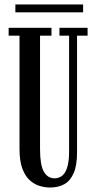

<svg xmlns="http://www.w3.org/2000/svg" viewBox="-20 -824 428 856"><path d="M203 12Q179.5 12 155.5 4.5Q131.5 -3 111.5 -21.5Q91.5 -40 79.2 -73.5Q67 -107 67 -159.5V-665H18.5V-700H209.5V-665H158.5V-159Q158.5 -88 175.5 -58.5Q192.5 -29 223.5 -29Q236.5 -29 248.2 -34.8Q260 -40.5 269 -54Q278 -67.5 283 -91Q288 -114.5 288 -150V-665H245V-700H370.5V-665H323.5V-145Q323.5 -85.5 308 -51Q292.5 -16.5 265.5 -2.2Q238.5 12 203 12ZM48.5 -769V-804H350.5V-769Z"/></svg>

Font: Imbue Thin 10pt Medium
Style: Regular
Weight: 500
Version: Version 1.102